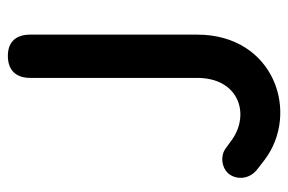

<svg xmlns="http://www.w3.org/2000/svg" viewBox="-142 -575 732 488"><g transform="rotate(-90 224.0 -331.0)"><path d="M39 -42 61 -25C180 66 380 1 380 -196V-620C380 -657 361 -677 326 -677C290 -677 270 -657 270 -620V-196C270 -89 177 -61 112 -108L90 -124C70 -138 39 -133 25 -114C10 -93 13 -61 39 -42Z"/></g></svg>

Font: SN Pro Medium
Style: Regular
Weight: 500
Designer: Tobias Whetton
Foundry: Supernotes
Version: Version 1.003;Glyphs 3.3 (3324)